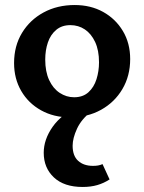

<svg xmlns="http://www.w3.org/2000/svg" viewBox="-20 -454 574 764"><path d="M258 13Q194 13 143.5 -15Q93 -43 64.5 -92Q36 -141 36 -203Q36 -271 67.5 -323Q99 -375 153.5 -404.5Q208 -434 277 -434Q341 -434 390.5 -406.5Q440 -379 469 -330.5Q498 -282 498 -219Q498 -152 467 -99.5Q436 -47 382 -17Q328 13 258 13ZM275 -67Q310 -67 332 -87Q354 -107 364 -139Q374 -171 374 -206Q374 -254 358.5 -287Q343 -320 317.5 -337Q292 -354 260 -354Q226 -354 203.5 -335Q181 -316 170.5 -285Q160 -254 160 -217Q160 -169 175.5 -135.5Q191 -102 217.5 -84.5Q244 -67 275 -67ZM309 290Q235 290 194.5 252Q154 214 154 154Q154 101 189.5 50.5Q225 0 304 -40L344 -11Q304 20 286.5 58Q269 96 269 126Q269 166 291 186Q313 206 350 206Q361 206 370 204.5Q379 203 388 199L416 260Q393 275 367 282.5Q341 290 309 290Z"/></svg>

Font: Ysabeau
Style: Bold
Weight: 700
Designer: Christian Thalmann (Catharsis Fonts)
Version: Version 2.000;gftools[0.9.27.dev2+g8671c4b]